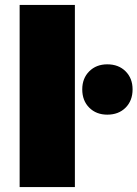

<svg xmlns="http://www.w3.org/2000/svg" viewBox="-20 -762 560 782"><path d="M60 -742H285V0H60ZM417 -500Q463 -500 491.5 -471.5Q520 -443 520 -398Q520 -352 491.5 -323.5Q463 -295 417 -295Q372 -295 343.5 -323.5Q315 -352 315 -398Q315 -443 343.5 -471.5Q372 -500 417 -500Z"/></svg>

Font: MontserratBlack
Style: Regular
Weight: 900
Designer: Julieta Ulanovsky
Foundry: Julieta Ulanovsky
Version: Version 4.000